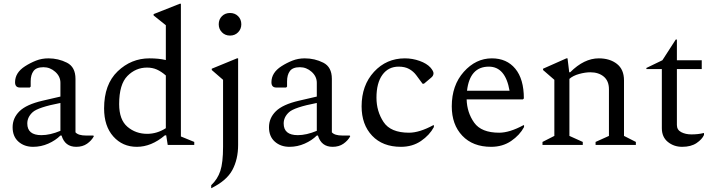

<svg xmlns="http://www.w3.org/2000/svg" viewBox="-20 -770 3790 1020"><path d="M156 10Q109 10 78 -17.5Q47 -45 47 -94Q47 -143 83.5 -179Q120 -215 206 -235L301 -257V-330Q301 -364 273.5 -388.5Q246 -413 211 -413Q173 -413 158 -392.5Q143 -372 143 -338V-310L138 -305H86Q60 -305 60 -333Q60 -384 113 -418Q141 -436 171.5 -448Q202 -460 237 -460Q290 -460 335.5 -437Q381 -414 381 -351V-67Q396 -50 437 -50H475L478 -48V-45Q466 -23 442.5 -6.5Q419 10 385 10Q325 10 307 -50H301Q275 -24 236.5 -7Q198 10 156 10ZM125 -114Q125 -52 200 -52Q246 -52 301 -75V-223Q182 -200 153.5 -174Q125 -148 125 -114Z M707 10Q631 10 582 -45Q533 -100 533 -194Q533 -322 605 -391Q677 -460 774 -460Q824 -460 861 -451V-636L796 -688V-695L935 -750H941V-45L1012 -16V0H871L863 -51H856Q784 10 707 10ZM613 -217Q613 -134 657 -96.5Q701 -59 762 -59Q814 -59 861 -89V-369Q837 -390 813.5 -400.5Q790 -411 761 -411Q701 -411 657 -366.5Q613 -322 613 -217Z M1202 -581Q1176 -581 1159 -598.5Q1142 -616 1142 -641Q1142 -667 1159 -684Q1176 -701 1202 -701Q1228 -701 1245 -684Q1262 -667 1262 -641Q1262 -616 1245 -598.5Q1228 -581 1202 -581ZM1102 230V214Q1136 182 1150.5 138Q1165 94 1165 10V-346L1105 -398V-405L1239 -460H1245V0Q1245 76 1214.5 133Q1184 190 1102 230Z M1518 10Q1471 10 1440 -17.5Q1409 -45 1409 -94Q1409 -143 1445.5 -179Q1482 -215 1568 -235L1663 -257V-330Q1663 -364 1635.5 -388.5Q1608 -413 1573 -413Q1535 -413 1520 -392.5Q1505 -372 1505 -338V-310L1500 -305H1448Q1422 -305 1422 -333Q1422 -384 1475 -418Q1503 -436 1533.5 -448Q1564 -460 1599 -460Q1652 -460 1697.5 -437Q1743 -414 1743 -351V-67Q1758 -50 1799 -50H1837L1840 -48V-45Q1828 -23 1804.5 -6.5Q1781 10 1747 10Q1687 10 1669 -50H1663Q1637 -24 1598.5 -7Q1560 10 1518 10ZM1487 -114Q1487 -52 1562 -52Q1608 -52 1663 -75V-223Q1544 -200 1515.5 -174Q1487 -148 1487 -114Z M2110 10Q2013 10 1957 -49Q1901 -108 1901 -205Q1901 -317 1967 -388.5Q2033 -460 2131 -460Q2171 -460 2209 -446.5Q2247 -433 2267 -411Q2283 -392 2283 -381Q2283 -367 2270 -357L2232 -325H2225L2191 -371Q2176 -391 2153.5 -403.5Q2131 -416 2098 -416Q2043 -416 2011.5 -372.5Q1980 -329 1980 -251Q1980 -179 2017.5 -122Q2055 -65 2153 -65Q2208 -65 2282 -105H2285V-95Q2262 -52 2216.5 -21Q2171 10 2110 10Z M2589 10Q2492 10 2436 -49Q2380 -108 2380 -205Q2380 -317 2444 -388.5Q2508 -460 2593 -460Q2672 -460 2717.5 -405Q2763 -350 2763 -247L2758 -242H2459Q2461 -172 2499 -118.5Q2537 -65 2632 -65Q2687 -65 2761 -105H2764V-95Q2741 -52 2695.5 -21Q2650 10 2589 10ZM2577 -416Q2476 -416 2461 -288H2687Q2665 -416 2577 -416Z M2862 0V-16L2925 -48V-346L2865 -398V-405L2989 -460H2995L3004 -386H3009Q3083 -460 3161 -460Q3220 -460 3257.5 -430.5Q3295 -401 3295 -343V-48L3358 -16V0H3144V-16L3215 -48V-296Q3215 -340 3187.5 -363Q3160 -386 3116 -386Q3089 -386 3056.5 -377Q3024 -368 3005 -351V-48L3076 -16V0Z M3604 10Q3560 10 3528 -16Q3496 -42 3496 -89V-403H3414V-409L3499 -450L3570 -560H3576V-450H3708V-403H3576V-106Q3576 -80 3599 -68Q3622 -56 3653 -56Q3689 -56 3717 -63H3720V-53Q3710 -30 3680.5 -10Q3651 10 3604 10Z"/></svg>

Font: Spectral
Style: Regular
Weight: 400
Designer: Jean-Baptiste Levee
Foundry: Production Type
Version: Version 1.002